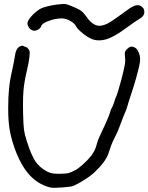

<svg xmlns="http://www.w3.org/2000/svg" viewBox="-20 -917 725 938"><path d="M427.7 -726.6Q406.2 -735.8 382.8 -755.4Q358.9 -774.4 351.6 -788.6Q343.8 -803.7 322.3 -815.4Q300.8 -827.1 281.7 -827.1Q250.5 -827.1 218.3 -814.9Q186 -803.2 181.6 -790Q178.2 -779.3 165.5 -772Q152.3 -765.1 141.6 -767.6Q128.9 -771 120.6 -783.7Q112.3 -796.9 114.7 -808.1Q119.1 -823.7 141.6 -846.2Q164.1 -868.7 185.1 -877.9Q195.8 -882.3 216.8 -887.2Q237.3 -892.1 255.9 -894.5Q280.8 -897.5 293 -897.5Q297.4 -897.5 300.3 -897Q311 -895.5 341.3 -882.3Q366.7 -871.6 377 -863.8Q387.2 -856.4 398.4 -840.3Q427.2 -798.3 454.6 -792.5Q460 -791 465.8 -791Q490.2 -791 523.4 -812.5Q536.6 -821.3 554.7 -834Q572.8 -846.7 584.5 -855.5Q616.2 -879.9 633.8 -887.2Q651.4 -895 663.6 -889.6Q685.1 -879.9 685.1 -859.9Q685.1 -858.9 685.1 -857.9Q684.1 -836.4 660.2 -824.2Q653.3 -820.3 633.3 -806.6Q613.3 -793 592.3 -777.3Q539.6 -737.8 499.5 -725.1Q481 -719.7 463.9 -719.7Q451.2 -719.7 439.5 -722.7Q439 -722.7 438.5 -723.1Q433.1 -724.1 427.7 -726.6ZM221.7 -2Q163.1 -18.1 122.1 -64.5Q81.1 -110.4 51.3 -192.9Q33.7 -243.2 26.9 -285.2Q20 -326.7 20 -387.7Q20 -445.3 24.4 -486.3Q28.3 -526.9 40 -576.2Q43.9 -594.7 47.9 -614.7Q51.8 -635.3 53.2 -645.5Q57.1 -678.7 76.2 -689.9Q83.5 -693.8 90.3 -693.8Q97.2 -690.9 111.3 -685.1Q112.8 -683.6 114.7 -682.1Q123 -673.8 124.5 -667Q126 -660.2 124 -640.1Q122.6 -627.9 119.1 -607.9Q115.2 -587.9 111.3 -571.8Q98.6 -519.5 94.7 -474.6Q92.3 -444.8 92.3 -405.3Q92.3 -385.3 92.8 -363.3Q94.2 -304.7 97.2 -283.2Q100.1 -261.2 111.3 -226.6Q132.3 -159.7 152.8 -128.9Q173.3 -98.6 210 -79.1Q222.7 -72.3 234.9 -70.3Q247.1 -67.9 268.1 -67.9Q299.8 -68.4 312.5 -70.8Q324.7 -73.7 347.2 -85.4Q362.8 -93.3 385.7 -114.3Q408.7 -134.8 425.3 -155.8Q444.3 -180.2 451.2 -207Q458 -233.9 472.2 -262.7Q483.4 -286.1 491.2 -303.2Q499 -320.3 504.4 -333Q516.6 -361.8 518.6 -371.6Q521 -381.3 525.9 -389.6Q529.8 -396 533.7 -406.2Q537.6 -416 539.6 -423.3Q541 -432.1 547.4 -444.8Q553.7 -457.5 572.8 -527.8Q585.9 -578.6 589.4 -599.1Q591.8 -611.3 591.8 -623Q591.8 -630.4 590.8 -636.7Q588.9 -655.3 590.3 -662.1Q591.8 -668.5 600.6 -677.2Q610.8 -687.5 619.1 -689Q627.9 -690.4 639.6 -684.1Q649.4 -679.2 657.2 -661.6Q664.6 -644 664.6 -627.4Q664.6 -613.3 658.7 -587.9Q652.8 -562.5 644.5 -533.7Q632.3 -490.7 618.7 -450.7Q605.5 -411.1 603 -400.4Q600.1 -389.6 596.2 -379.4Q592.3 -369.1 589.8 -364.7Q589.4 -364.7 581.1 -343.3Q572.3 -321.8 560.1 -288.1Q556.2 -277.3 548.8 -262.2Q542 -246.6 535.6 -234.9Q523.4 -211.4 510.3 -168.9Q496.6 -126.5 438.5 -72.3Q422.9 -57.6 393.6 -39.1Q364.3 -20 339.4 -9.3Q327.6 -3.9 281.2 -1Q261.2 0.5 247.6 0.5Q229 0.5 221.7 -2Z"/></svg>

Font: Casuwalt
Style: Regular
Weight: 400
Designer: Walter E Stewart
Version: 0.1